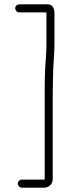

<svg xmlns="http://www.w3.org/2000/svg" viewBox="-20 -744 321 885"><path d="M68 -687H194V-538C194 -523 193 -505 192 -483C186 -419 186 -354 186 -286V82C186 83 186 83 185 84H80C71 84 62 92 62 102C62 112 71 121 80 121H183C205 121 223 104 223 83V-286C223 -330 224 -371 225 -414C226 -450 231 -503 231 -538V-683C231 -705 222 -724 200 -724H68C59 -724 50 -716 50 -706C50 -696 59 -687 68 -687Z"/></svg>

Font: Electronic
Style: SeLt
Weight: 300
Version: Version 1.011